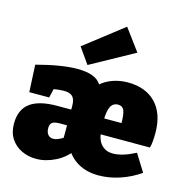

<svg xmlns="http://www.w3.org/2000/svg" viewBox="-124 -987 1094 1121"><g transform="rotate(15 422.5 -426.5)"><path d="M54 -351 46 -515Q121 -535 182.5 -545Q244 -555 291 -555Q347 -555 383 -541.5Q419 -528 436 -500L448 -481L431 -496Q463 -525 506 -540Q549 -555 596 -555Q705 -555 766 -491Q827 -427 827 -311Q827 -284 825 -261Q823 -238 818 -221H508L518 -241L519 -229Q524 -183 550 -157Q576 -131 617 -131Q674 -131 753 -172L818 -68Q760 -28 696 -7Q632 14 569 14Q497 14 443.5 -17Q390 -48 363 -105H411Q368 -44 309 -14.5Q250 15 192 15Q145 15 104.5 -4Q64 -23 39.5 -60Q15 -97 15 -151Q15 -235 68.5 -275.5Q122 -316 233 -316H327L317 -303V-339Q317 -377 301 -394Q285 -411 247 -411Q233 -411 215 -409Q197 -407 175 -402L190 -419L174 -351ZM317 -138Q317 -162 317 -185.5Q317 -209 317 -233L327 -221H276Q242 -221 228.5 -211.5Q215 -202 215 -177Q215 -152 227 -138Q239 -124 259 -124Q273 -124 289.5 -131Q306 -138 325 -151ZM516 -298 504 -316H631L621 -307Q621 -369 611 -392Q601 -415 575 -415Q544 -415 530 -387.5Q516 -360 516 -298ZM341 -592 274 -687 507 -868 604 -737Z"/></g></svg>

Font: Bitter Thin Black
Style: Regular
Weight: 900
Version: Version 3.020